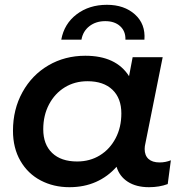

<svg xmlns="http://www.w3.org/2000/svg" viewBox="-20 -772 774 799"><path d="M691 -105 678 -6Q643 7 600 7Q547 7 512 -15.5Q477 -38 465 -78Q429 -37 379.5 -15Q330 7 269 7Q203 7 149.5 -21Q96 -49 65 -102.5Q34 -156 34 -228Q34 -317 73.5 -388.5Q113 -460 181.5 -500Q250 -540 335 -540Q463 -540 517 -455L532 -534H657L585 -175Q582 -163 582 -152Q582 -125 598 -110.5Q614 -96 644 -96Q669 -96 691 -105ZM485 -300Q485 -363 448 -398.5Q411 -434 344 -434Q291 -434 249.5 -408.5Q208 -383 184 -337.5Q160 -292 160 -234Q160 -171 197 -135.5Q234 -100 301 -100Q354 -100 395.5 -125.5Q437 -151 461 -196.5Q485 -242 485 -300ZM425 -752Q497 -752 541.5 -712Q586 -672 581 -607H502Q503 -642 480 -663Q457 -684 418 -684Q379 -684 352 -663Q325 -642 319 -607H235Q247 -673 299 -712.5Q351 -752 425 -752Z"/></svg>

Font: Montserrat Alternates SemiBold
Style: Italic
Weight: 600
Italic angle: -11.3°
Designer: Julieta Ulanovsky
Foundry: Julieta Ulanovsky
Version: Version 7.200